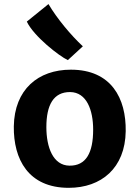

<svg xmlns="http://www.w3.org/2000/svg" viewBox="-20 -902 676 930"><path d="M46.9 -290C44.9 -131.3 116.7 7.8 313 7.8C470.7 7.8 586.4 -87.9 588.9 -266.6C591.3 -425.3 519.5 -564.5 323.2 -564.5C165 -564.5 49.8 -468.8 46.9 -290ZM316.4 -99.6C236.8 -100.6 204.6 -189 204.6 -286.1C204.6 -394 239.3 -456.5 319.8 -456.1C399.9 -455.1 431.2 -368.7 431.2 -273.9C431.2 -162.1 397 -98.6 316.4 -99.6ZM308.6 -610.8 381.3 -677.7C324.2 -730.5 255.4 -813 214.8 -882.3L109.9 -797.4C143.1 -726.6 267.6 -629.4 308.6 -610.8Z"/></svg>

Font: Merriweather Sans
Style: Bold
Weight: 700
Designer: Eben Sorkin ( eben@eyebytes.com )
Foundry: Eben Sorkin
Version: Version 1.003